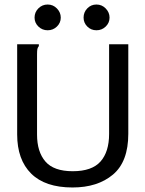

<svg xmlns="http://www.w3.org/2000/svg" viewBox="-20 -819 640 850"><path d="M301 11Q180 11 118 -50.5Q56 -112 56 -224V-623H152V-615Q147 -609 145.5 -602Q144 -595 144 -578V-223Q144 -147 181 -104Q218 -61 302 -61Q387 -61 425 -104Q463 -147 463 -226V-623H548V-227Q548 -103 480 -46Q412 11 301 11ZM191 -685Q167 -685 150 -701.5Q133 -718 133 -741Q133 -765 150 -782Q167 -799 191 -799Q215 -799 232 -781.5Q249 -764 249 -741Q249 -718 232 -701.5Q215 -685 191 -685ZM407 -685Q383 -685 366.5 -701.5Q350 -718 350 -741Q350 -765 366.5 -782Q383 -799 407 -799Q431 -799 448 -781.5Q465 -764 465 -741Q465 -718 448 -701.5Q431 -685 407 -685Z"/></svg>

Font: Inconsolata Expanded Medium
Style: Regular
Weight: 500
Width: 7
Monospace: yes
Designer: Raph Levien, Cyreal, Brenton Simpson
Foundry: Raph Levien, Cyreal, Google
Version: Version 3.001; ttfautohint (v1.8.2.53-6de2)